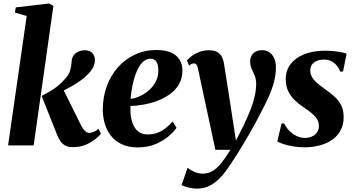

<svg xmlns="http://www.w3.org/2000/svg" viewBox="-20 -836 2036 1104"><path d="M26.5 0 133.5 -744 65.5 -764 71 -793.5 263.5 -816 287 -802 173.5 0ZM400 10Q376 10 358.8 2.5Q341.5 -5 329.2 -21.5Q317 -38 307 -64L219.5 -284Q244.5 -297.5 267 -310.5Q289.5 -323.5 311.5 -341Q333.5 -358.5 356.5 -385.5Q376 -405.5 383.2 -431Q390.5 -456.5 391.5 -479Q392.5 -503.5 404 -518.5Q415.5 -533.5 432.5 -540.2Q449.5 -547 466 -547Q497 -547 511.2 -530.8Q525.5 -514.5 525.5 -492.5Q526 -466.5 514 -445.8Q502 -425 485.5 -409Q470 -392.5 446 -374.8Q422 -357 393.8 -341Q365.5 -325 337.5 -311.5Q309.5 -298 286 -288.5L335.5 -338.5L444.5 -118.5Q457 -93.5 469 -82.8Q481 -72 494.5 -72Q504.5 -72 518.5 -77.5Q532.5 -83 546 -95.5L560.5 -67Q550.5 -54 528 -35.8Q505.5 -17.5 473.2 -3.8Q441 10 400 10Z M995 -101Q981.5 -80.5 951.2 -54Q921 -27.5 875.8 -8Q830.5 11.5 772 11.5Q718 11.5 679.8 -6.8Q641.5 -25 617.5 -55.8Q593.5 -86.5 582.5 -124.8Q571.5 -163 571 -203.5Q571 -277.5 594 -340.2Q617 -403 658.8 -449.8Q700.5 -496.5 756.8 -522.5Q813 -548.5 878.5 -548.5Q931.5 -548.5 964.2 -533.5Q997 -518.5 1012.8 -492.5Q1028.5 -466.5 1029 -434Q1029.5 -387.5 1010 -353.2Q990.5 -319 957.8 -295.2Q925 -271.5 885.2 -256.5Q845.5 -241.5 805 -234.5Q764.5 -227.5 730 -226.5Q728.5 -191 733.5 -161.2Q738.5 -131.5 750.5 -109.5Q762.5 -87.5 782 -75.2Q801.5 -63 829 -63Q863 -63 889.8 -74.2Q916.5 -85.5 937.2 -102.8Q958 -120 973 -137.5ZM846.5 -498.5Q819 -498.5 798.5 -476.8Q778 -455 764 -420Q750 -385 741.8 -344.8Q733.5 -304.5 731 -267.5Q750.5 -269.5 772.8 -278Q795 -286.5 816 -300.8Q837 -315 854 -334.8Q871 -354.5 881 -379.2Q891 -404 890.5 -433.5Q889.5 -468 878 -483.2Q866.5 -498.5 846.5 -498.5Z M1118 -442.5Q1114.5 -459 1109.2 -465.2Q1104 -471.5 1096 -471.5Q1088.5 -471.5 1081.8 -468.5Q1075 -465.5 1067 -459L1055 -489Q1063.5 -499.5 1081.8 -513.2Q1100 -527 1125.8 -537Q1151.5 -547 1181.5 -547Q1210 -547 1227.5 -537.8Q1245 -528.5 1254.8 -510.5Q1264.5 -492.5 1268.5 -466.5Q1274.5 -429 1281.2 -386Q1288 -343 1295 -298Q1302 -253 1308.8 -208.5Q1315.5 -164 1322 -123L1336.5 -27.5L1381.5 -116.5Q1398 -151 1411.2 -182.5Q1424.5 -214 1433.8 -243.5Q1443 -273 1448 -300.2Q1453 -327.5 1453 -352.5Q1452.5 -382 1444.2 -402Q1436 -422 1427.2 -440.2Q1418.5 -458.5 1418.5 -483.5Q1418.5 -511.5 1436.8 -529.5Q1455 -547.5 1485.5 -547.5Q1513.5 -547.5 1531.5 -533.5Q1549.5 -519.5 1558 -497.5Q1566.5 -475.5 1566.5 -451.5Q1566.5 -405 1554.5 -361Q1542.5 -317 1522.2 -273.2Q1502 -229.5 1477.5 -183.5Q1463 -155 1446.8 -125.2Q1430.5 -95.5 1413.2 -65.5Q1396 -35.5 1378.2 -6Q1360.5 23.5 1342.8 51.8Q1325 80 1307 106.5Q1276.5 154 1246.2 185.8Q1216 217.5 1183.5 233Q1151 248.5 1113 248.5Q1086.5 248.5 1061.8 242Q1037 235.5 1024 228L1058.5 129Q1069 138 1093.5 150.2Q1118 162.5 1146 162.5Q1178.5 162.5 1204.5 146Q1230.5 129.5 1254.5 99Q1278.5 68.5 1305 25.5H1218.5Z M1952.5 -424.5H1935.5Q1929 -449 1904.5 -471.2Q1880 -493.5 1842.5 -493.5Q1822 -493.5 1804.2 -486.8Q1786.5 -480 1775.5 -466.8Q1764.5 -453.5 1764 -432Q1764 -410 1775 -391.5Q1786 -373 1805.8 -356.5Q1825.5 -340 1851.5 -321.5Q1881 -301 1904.5 -279.5Q1928 -258 1942 -230.2Q1956 -202.5 1956 -163.5Q1956 -120.5 1939 -87.8Q1922 -55 1891.5 -33.2Q1861 -11.5 1819.5 -0.2Q1778 11 1729 11Q1697.5 11 1665.2 5.5Q1633 0 1608.2 -8Q1583.5 -16 1574.5 -23.5L1599 -126H1614Q1622.5 -107 1640 -87.8Q1657.5 -68.5 1681.8 -55.8Q1706 -43 1734 -43Q1754.5 -43 1772.8 -50.8Q1791 -58.5 1802.2 -74Q1813.5 -89.5 1813.5 -111.5Q1813.5 -134 1802.8 -151.2Q1792 -168.5 1772 -185.2Q1752 -202 1723.5 -220.5Q1698.5 -237.5 1675.5 -259.2Q1652.5 -281 1637.8 -310.8Q1623 -340.5 1623 -380.5Q1623 -431 1651.2 -467.8Q1679.5 -504.5 1730.2 -524.5Q1781 -544.5 1849.5 -544.5Q1874.5 -544.5 1900 -541.8Q1925.5 -539 1945.2 -535Q1965 -531 1973 -527Z"/></svg>

Font: Merriweather 72pt ExtraBold
Style: Italic
Weight: 800
Italic angle: -7.8°
Version: Version 2.101